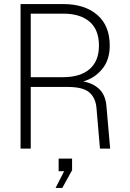

<svg xmlns="http://www.w3.org/2000/svg" viewBox="-20 -730 640 943"><path d="M81 0V-710H291Q396 -710 457.5 -657Q519 -604 519 -506Q519 -436 482 -391Q445 -346 389 -330Q438 -321 468.5 -291.5Q499 -262 503 -206L521 0H471L454 -198Q450 -249 419 -276Q388 -303 312 -303H131V0ZM131 -351H290Q374 -351 420 -390.5Q466 -430 466 -506Q466 -584 420 -623.5Q374 -663 290 -663H131ZM253 193 295 111H268V49H334V106L286 193Z"/></svg>

Font: Geist Mono ExtraLight
Style: Regular
Weight: 200
Monospace: yes
Designer: Basement.studio, Andrés Briganti, Mateo Zaragoza
Foundry: Basement.studio, Vercel, Andrés Briganti, Guido Ferreyra, Mateo Zaragoza
Version: Version 1.500; ttfautohint (v1.8.4.7-5d5b)